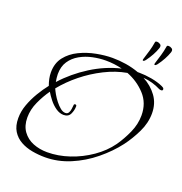

<svg xmlns="http://www.w3.org/2000/svg" viewBox="-145 -905 1032 1086"><g transform="rotate(20 370.5 -362.5)"><path d="M243 53Q204 53 165.5 46Q127 39 95.5 21.5Q64 4 45 -26.5Q26 -57 26 -104Q26 -145 41 -186Q56 -227 79 -265.5Q102 -304 126 -334Q119 -353 115 -372Q111 -391 111 -410Q111 -466 140.5 -503.5Q170 -541 216.5 -563.5Q263 -586 315 -596Q367 -606 411 -606Q452 -606 493 -599.5Q534 -593 572 -579H582Q617 -579 656.5 -572Q696 -565 727 -551Q732 -549 736.5 -545.5Q741 -542 741 -536Q741 -528 731 -528Q728 -528 725.5 -528.5Q723 -529 720 -530Q669 -556 614 -560Q665 -533 696.5 -489.5Q728 -446 728 -387Q728 -329 700.5 -272.5Q673 -216 639 -171Q594 -112 531 -60.5Q468 -9 394 22Q320 53 243 53ZM156 -368Q220 -439 304 -492Q388 -545 480 -567Q432 -579 381 -579Q343 -579 302.5 -570.5Q262 -562 227.5 -542.5Q193 -523 172 -491.5Q151 -460 151 -414Q151 -403 152.5 -391Q154 -379 156 -368ZM245 22Q311 22 378 -0.5Q445 -23 503.5 -63.5Q562 -104 600 -157Q630 -200 653 -251.5Q676 -303 676 -356Q676 -430 630 -480Q584 -530 519 -555Q452 -543 386.5 -510Q321 -477 264.5 -431.5Q208 -386 165 -333Q170 -321 180.5 -302.5Q191 -284 205.5 -265.5Q220 -247 235.5 -234.5Q251 -222 266 -222Q279 -222 285 -232.5Q291 -243 292.5 -256.5Q294 -270 295 -279Q295 -287 303 -287Q311 -287 311 -278Q311 -254 300 -231Q289 -208 260 -208Q236 -208 213 -224Q190 -240 172 -263Q154 -286 143 -305Q116 -267 94.5 -220Q73 -173 73 -125Q73 -75 97 -42Q121 -9 160 6.5Q199 22 245 22ZM579 -650Q573 -650 577 -662Q586 -691 593.5 -716Q601 -741 606 -772L608 -776Q612 -778 617 -778Q626 -778 636 -771.5Q646 -765 641 -749Q626 -705 592 -659Q585 -650 579 -650ZM649 -650Q643 -650 647 -662Q656 -691 663.5 -716Q671 -741 676 -772L678 -776Q682 -778 687 -778Q696 -778 706 -771.5Q716 -765 711 -749Q696 -705 662 -659Q655 -650 649 -650Z"/></g></svg>

Font: Bonheur Royale
Style: Regular
Weight: 400
Designer: Robert E. Leuschke
Foundry: Robert E. Leuschke
Version: Version 1.010; ttfautohint (v1.8.3)